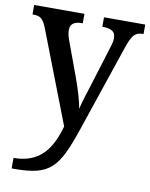

<svg xmlns="http://www.w3.org/2000/svg" viewBox="-86 -599 703 899"><g transform="rotate(10 265.5 -150.0)"><path d="M32 186V236H43C215 236 251 192 316 1L457 -416C478 -477 493 -491 529 -491H531V-536H335V-491H339C378 -490 398 -479 398 -448C398 -435 394 -416 388 -400L328 -206C316 -169 303 -130 295 -94C290 -126 273 -184 255 -233L192 -404C186 -422 183 -436 183 -449C183 -477 200 -491 239 -491H242V-536H3V-491H6C41 -491 53 -481 70 -440L240 0C209 109 158 186 32 186Z"/></g></svg>

Font: Noto Serif Bengali SemiCondensed
Style: Regular
Weight: 400
Width: 4
Designer: Juan Bruce, Universal Thirst, Indian Type Foundry and the Monotype Design Team.
Foundry: Monotype Imaging Inc.
Version: Version 2.003